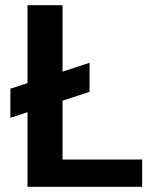

<svg xmlns="http://www.w3.org/2000/svg" viewBox="-20 -720 606 740"><path d="M20 -266V-378L325 -478V-366ZM86 0V-700H221V-105H528V0Z"/></svg>

Font: DM Sans 28pt
Style: Bold
Weight: 700
Version: Version 4.004;gftools[0.9.30]